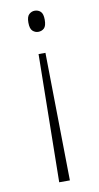

<svg xmlns="http://www.w3.org/2000/svg" viewBox="-84 -581 412 797"><g transform="rotate(-10 122.5 -182.5)"><path d="M136 -362 144 177H99L107 -362ZM122 -542Q137 -542 147 -532.5Q157 -523 157 -498Q157 -472 147 -462.5Q137 -453 122 -453Q109 -453 98.5 -462.5Q88 -472 88 -498Q88 -523 98.5 -532.5Q109 -542 122 -542Z"/></g></svg>

Font: Noto Serif Condensed ExtraLight
Style: Regular
Weight: 200
Width: 3
Designer: Monotype Design Team
Foundry: Monotype Imaging Inc.
Version: Version 2.013; ttfautohint (v1.8.4.7-5d5b)